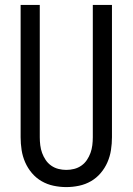

<svg xmlns="http://www.w3.org/2000/svg" viewBox="-20 -755 540 782"><path d="M250 7Q224 7 198 1.5Q172 -4 149.5 -17Q127 -30 110 -50Q93 -70 82.5 -94Q72 -118 68 -144Q64 -170 64 -196V-735H142V-196Q142 -180 144 -163.5Q146 -147 151.5 -132Q157 -117 166 -103.5Q175 -90 188.5 -80.5Q202 -71 218 -67Q234 -63 250 -63Q266 -63 282 -67Q298 -71 311.5 -80.5Q325 -90 334 -103.5Q343 -117 348.5 -132Q354 -147 356 -163.5Q358 -180 358 -196V-735H436V-196Q436 -170 432 -144Q428 -118 417.5 -94Q407 -70 390 -50Q373 -30 350.5 -17Q328 -4 302 1.5Q276 7 250 7Z"/></svg>

Font: Iosevka Fixed
Style: Regular
Weight: 400
Monospace: yes
Designer: Belleve Invis
Foundry: Belleve Invis
Version: Version 33.2.4